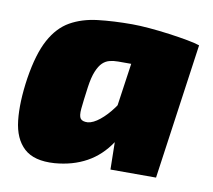

<svg xmlns="http://www.w3.org/2000/svg" viewBox="-64 -587 744 672"><g transform="rotate(10 308.0 -250.5)"><path d="M354 -514Q380 -514 415.5 -511Q451 -508 487.5 -503Q524 -498 553.5 -492.5Q583 -487 597 -482L434 -376Q409 -377 386 -377Q363 -377 328 -377Q312 -377 298 -373.5Q284 -370 273 -359.5Q262 -349 253 -327.5Q244 -306 239 -270Q232 -219 229.5 -192.5Q227 -166 234 -157Q241 -148 260 -149Q279 -151 302 -169.5Q325 -188 346 -216.5Q367 -245 380 -277L414 -221Q399 -148 365.5 -97.5Q332 -47 283 -20Q234 7 170 12Q98 17 62 -16Q26 -49 19 -113Q12 -177 25 -264Q39 -353 66.5 -403.5Q94 -454 135.5 -477.5Q177 -501 232 -507.5Q287 -514 354 -514ZM392 -500 597 -482 529 0H367L365 -109L338 -125Z"/></g></svg>

Font: Exo 2 Black
Style: Italic
Weight: 900
Italic angle: -8°
Designer: Natanael Gama
Foundry: Natanael Gama
Version: Version 2.010